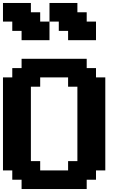

<svg xmlns="http://www.w3.org/2000/svg" viewBox="-20 -1270 852 1290"><path d="M125 0H562.5V-62.5H625V-125H687.5V-750H625V-812.5H562.5V-875H125V-812.5H62.5V-750H0V-125H62.5V-62.5H125ZM437.5 -125H250V-187.5H187.5V-687.5H250V-750H437.5V-687.5H500V-187.5H437.5ZM437.5 -1000H625V-1125H562.5V-1187.5H500V-1250H312.5V-1125H250V-1187.5H187.5V-1250H0V-1125H62.5V-1062.5H125V-1000H312.5V-1125H375V-1062.5H437.5Z"/></svg>

Font: Faithful 32x
Style: Semibold
Weight: 400
Foundry: Faithful Resource Pack
Version: Version 1.0; January 27, 2023